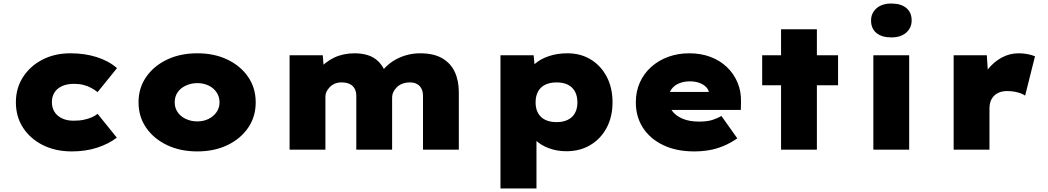

<svg xmlns="http://www.w3.org/2000/svg" viewBox="-20 -848 5939 1088"><path d="M387 10Q294 10 222.5 -26Q151 -62 110.5 -124.5Q70 -187 70 -268Q70 -349 110.5 -411.5Q151 -474 220.5 -510Q290 -546 379 -546Q460 -546 528 -524.5Q596 -503 643 -462L533 -326Q517 -339 496.5 -350Q476 -361 452 -367Q428 -373 399 -373Q360 -373 331.5 -360Q303 -347 288.5 -323.5Q274 -300 274 -269Q274 -239 288 -215.5Q302 -192 330 -178Q358 -164 397 -164Q431 -164 456 -169.5Q481 -175 500.5 -183.5Q520 -192 533 -203L642 -68Q595 -32 530 -11Q465 10 387 10Z M1098 10Q1001 10 926 -26Q851 -62 808 -124.5Q765 -187 765 -268Q765 -349 808 -411.5Q851 -474 926 -510Q1001 -546 1098 -546Q1195 -546 1269.5 -510Q1344 -474 1386.5 -411.5Q1429 -349 1429 -268Q1429 -187 1386.5 -124.5Q1344 -62 1269.5 -26Q1195 10 1098 10ZM1098 -160Q1133 -160 1161.5 -174Q1190 -188 1207 -212.5Q1224 -237 1224 -268Q1224 -300 1207 -325Q1190 -350 1161.5 -363.5Q1133 -377 1098 -377Q1063 -377 1033 -363Q1003 -349 986.5 -325Q970 -301 970 -268Q970 -237 986.5 -212.5Q1003 -188 1033 -174Q1063 -160 1098 -160Z M1621 0V-535H1809L1817 -435L1786 -451Q1804 -475 1826.5 -492.5Q1849 -510 1874.5 -522Q1900 -534 1929 -540Q1958 -546 1990 -546Q2029 -546 2064 -535.5Q2099 -525 2126 -498Q2153 -471 2171 -422L2132 -425L2141 -439Q2159 -464 2182.5 -483.5Q2206 -503 2234.5 -517Q2263 -531 2295 -538.5Q2327 -546 2361 -546Q2437 -546 2485.5 -518Q2534 -490 2557 -440.5Q2580 -391 2580 -326V0H2377V-305Q2377 -327 2369 -344Q2361 -361 2344.5 -371Q2328 -381 2303 -381Q2281 -381 2262.5 -374.5Q2244 -368 2230.5 -355.5Q2217 -343 2209.5 -327.5Q2202 -312 2202 -294V0H1999V-305Q1999 -328 1990 -345Q1981 -362 1962.5 -371.5Q1944 -381 1915 -381Q1894 -381 1877.5 -374Q1861 -367 1849 -354.5Q1837 -342 1830.5 -329Q1824 -316 1824 -302V0Z M2816 220V-535H3004L3015 -417L2974 -426Q2981 -460 3012 -487Q3043 -514 3090.5 -530Q3138 -546 3195 -546Q3271 -546 3328.5 -510.5Q3386 -475 3418.5 -412.5Q3451 -350 3451 -268Q3451 -187 3418 -124.5Q3385 -62 3326 -26.5Q3267 9 3190 9Q3136 9 3090.5 -8Q3045 -25 3015 -53.5Q2985 -82 2975 -117L3020 -131V220ZM3134 -156Q3171 -156 3197.5 -169Q3224 -182 3238 -207Q3252 -232 3252 -268Q3252 -304 3238 -329.5Q3224 -355 3198 -368Q3172 -381 3134 -381Q3096 -381 3069.5 -368Q3043 -355 3029 -329.5Q3015 -304 3015 -268Q3015 -232 3029 -207Q3043 -182 3069.5 -169Q3096 -156 3134 -156Z M3914 10Q3812 10 3737.5 -26Q3663 -62 3623 -124.5Q3583 -187 3583 -268Q3583 -330 3606 -381Q3629 -432 3670.5 -469Q3712 -506 3767 -526Q3822 -546 3886 -546Q3951 -546 4005 -526Q4059 -506 4098.5 -468.5Q4138 -431 4159.5 -380Q4181 -329 4179 -268L4178 -225H3703L3680 -327H4017L3998 -301V-319Q3997 -338 3982.5 -353.5Q3968 -369 3944 -378Q3920 -387 3890 -387Q3855 -387 3827.5 -375.5Q3800 -364 3784 -341Q3768 -318 3768 -284Q3768 -248 3788.5 -220Q3809 -192 3847.5 -175.5Q3886 -159 3941 -159Q3988 -159 4017.5 -168.5Q4047 -178 4068 -191L4158 -64Q4119 -37 4079 -20.5Q4039 -4 3998.5 3Q3958 10 3914 10Z M4406 0V-682H4609V0ZM4299 -365V-535H4729V-365Z M4929 0V-535H5132V0ZM5031 -636Q4977 -636 4946.5 -661Q4916 -686 4916 -732Q4916 -774 4947 -801Q4978 -828 5031 -828Q5085 -828 5115.5 -803Q5146 -778 5146 -732Q5146 -690 5115 -663Q5084 -636 5031 -636Z M5384 0V-535H5572L5584 -347L5531 -361Q5545 -413 5578 -455Q5611 -497 5656 -521.5Q5701 -546 5752 -546Q5778 -546 5802 -541.5Q5826 -537 5845 -529L5789 -306Q5775 -317 5746.5 -324.5Q5718 -332 5687 -332Q5662 -332 5643 -324.5Q5624 -317 5611.5 -303.5Q5599 -290 5593 -273Q5587 -256 5587 -236V0Z"/></svg>

Font: Lexend Exa Black
Style: Regular
Weight: 900
Designer: Bonnie Shaver-Troup, Thomas Jockin
Foundry: Lexend
Version: Version 1.007